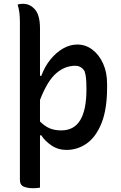

<svg xmlns="http://www.w3.org/2000/svg" viewBox="-20 -780 640 1013"><path d="M388 -545Q432 -545 467.5 -518Q503 -491 524 -444.5Q545 -398 545 -338V-318Q545 -203 515.5 -130Q486 -57 437.5 -23Q389 11 331 11Q286 11 251 -13Q216 -37 198 -66H191V210Q176 213 154 213Q125 213 105 204.5Q85 196 85 168V-662Q85 -691 82.5 -711.5Q80 -732 73 -756Q80 -758 86.5 -759Q93 -760 101 -760Q139 -760 165 -729.5Q191 -699 191 -630V-380H198Q216 -429 246 -466Q276 -503 312.5 -524Q349 -545 388 -545ZM377 -433Q322 -433 276 -393Q230 -353 191 -253V-139Q215 -115 241 -103.5Q267 -92 303 -92Q371 -92 403.5 -146.5Q436 -201 436 -306V-316Q436 -345 434 -366.5Q432 -388 426 -405Q408 -433 377 -433Z"/></svg>

Font: Recursive Sn Csl St Med
Style: Regular
Weight: 500
Version: Version 1.079;hotconv 1.0.112;makeotfexe 2.5.65598; ttfautoh